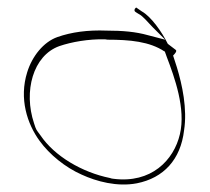

<svg xmlns="http://www.w3.org/2000/svg" viewBox="-20 -548 556 508"><path d="M52 -357C30 -287 52 -220 85 -175C111 -139 153 -105 196 -86C235 -68 290 -53 342 -63C413 -77 458 -126 467 -203C476 -260 462 -324 448 -370L438 -401C443 -406 449 -413 445 -416L424 -432C408 -464 380 -504 355 -518L342 -527C340 -529 340 -528 337 -525C333 -517 340 -516 347 -511C359 -505 372 -488 384 -476L417 -443L371 -455C339 -464 304 -467 262 -467C212 -469 169 -463 132 -450C95 -437 65 -399 52 -357ZM70 -222C42 -306 67 -401 137 -426C169 -437 214 -445 258 -444L264 -443C324 -443 376 -438 415 -412H416L421 -398C442 -343 472 -260 456 -193C440 -124 380 -62 280 -75C277 -75 274 -76 271 -77C197 -92 124 -135 87 -190C76 -205 76 -203 70 -222ZM337 -525ZM347 -511Z"/></svg>

Font: Stray Cat
Style: Hl
Weight: 100
Version: Version 1.0